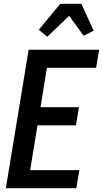

<svg xmlns="http://www.w3.org/2000/svg" viewBox="-20 -999 546 1019"><path d="M11 0 132 -735H506L490 -639H229L195 -430H399L383 -334H179L140 -96H401L385 0ZM231 -804 186 -841 300 -979H412L477 -836L424 -809L347 -915Z"/></svg>

Font: Iosevka Custom
Style: Bold Italic
Weight: 700
Italic angle: -9°
Designer: Belleve Invis
Foundry: Belleve Invis
Version: Version 30.3.1; ttfautohint (v1.8.3)